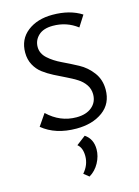

<svg xmlns="http://www.w3.org/2000/svg" viewBox="-140 -740 801 1109"><g transform="rotate(-15 261.0 -185.0)"><path d="M396 -160Q396 -192 378.5 -217.5Q361 -243 333 -260.5Q305 -278 271.5 -294Q238 -310 204 -327.5Q170 -345 142 -366Q114 -387 96.5 -419.5Q79 -452 79 -493Q79 -573 137.5 -618.5Q196 -664 287 -664Q391 -664 461 -619L419 -553Q355 -602 273 -602Q216 -602 186.5 -574Q157 -546 157 -506Q157 -467 189.5 -437.5Q222 -408 268.5 -386Q315 -364 361.5 -339Q408 -314 440.5 -270.5Q473 -227 473 -168Q473 -84 411 -38.5Q349 7 253 7Q128 7 49 -58L97 -128Q172 -56 270 -56Q328 -56 362 -84.5Q396 -113 396 -160ZM253 294 222 269Q260 226 260 173Q260 123 232 101L287 59Q333 90 333 152Q333 193 311.5 232.5Q290 272 253 294Z"/></g></svg>

Font: EauTestInfant Medium
Style: Regular
Weight: 500
Designer: Christian Thalmann (Catharsis Fonts)
Version: Version 0.001;PS 000.001;hotconv 1.0.88;makeotf.lib2.5.64775